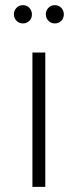

<svg xmlns="http://www.w3.org/2000/svg" viewBox="-20 -726 301 746"><path d="M106 -522H156V0H106ZM69 -635Q54 -635 44 -645.5Q34 -656 34 -670Q34 -685 44 -695.5Q54 -706 69 -706Q84 -706 94 -695.5Q104 -685 104 -670Q104 -655 94 -645Q84 -635 69 -635ZM193 -635Q178 -635 168 -645.5Q158 -656 158 -670Q158 -685 168 -695.5Q178 -706 193 -706Q208 -706 218 -695.5Q228 -685 228 -670Q228 -655 218 -645Q208 -635 193 -635Z"/></svg>

Font: Hilab Light
Style: Regular
Weight: 300
Designer: Cristianderson Lima
Foundry: Cristianderson
Version: Version 1.0